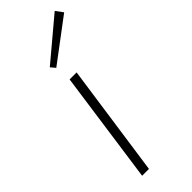

<svg xmlns="http://www.w3.org/2000/svg" viewBox="-239 -747 775 775"><g transform="rotate(-45 148.0 -360.0)"><path d="M273 -720 98 -573 115 -553 296 -689ZM160 -482H120L52 0H91Z"/></g></svg>

Font: Exo 2 Extra Light
Style: Italic
Weight: 250
Italic angle: -8°
Designer: Natanael Gama
Version: Version 1.001;PS 001.001;hotconv 1.0.88;makeotf.lib2.5.64775